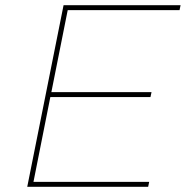

<svg xmlns="http://www.w3.org/2000/svg" viewBox="-20 -720 716 740"><path d="M109 -19H555L551 0H85L225 -700H676L672 -681H241L178 -365H564L560 -346H174Z"/></svg>

Font: Montserrat Thin
Style: Italic
Weight: 100
Italic angle: -11.3°
Designer: Julieta Ulanovsky
Foundry: Julieta Ulanovsky
Version: Version 9.000; ttfautohint (v1.8.4.7-5d5b)